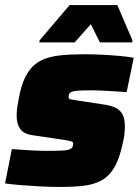

<svg xmlns="http://www.w3.org/2000/svg" viewBox="-20 -733 555 761"><path d="M218 8Q183 8 143 6Q103 4 65.5 1Q28 -2 0 -6L27 -142Q46 -141 65.5 -139.5Q85 -138 103.5 -137Q122 -136 137.5 -135.5Q153 -135 165 -135Q190 -135 207.5 -135.5Q225 -136 237 -137Q249 -138 256 -141Q264 -144 267 -149.5Q270 -155 270 -165Q270 -170 261.5 -173Q253 -176 225 -180L109 -197Q74 -202 60 -222Q46 -242 46 -275Q46 -293 49.5 -315Q53 -337 58 -361Q70 -415 91 -446.5Q112 -478 143.5 -493.5Q175 -509 218 -513.5Q261 -518 315 -518Q351 -518 388 -516Q425 -514 457.5 -511Q490 -508 510 -504L482 -368Q454 -370 427.5 -371.5Q401 -373 380.5 -374Q360 -375 349 -375Q324 -375 307 -374.5Q290 -374 279 -372.5Q268 -371 262 -368Q256 -365 254 -360.5Q252 -356 252 -348Q252 -341 259 -339.5Q266 -338 291 -334L390 -319Q414 -316 433.5 -308Q453 -300 464 -282.5Q475 -265 475 -231Q475 -218 473 -200.5Q471 -183 466 -163Q453 -102 432 -67.5Q411 -33 380.5 -17Q350 -1 309.5 3.5Q269 8 218 8ZM136 -565 137 -573 256 -713H445L505 -573L504 -565H376L340 -637L276 -565Z"/></svg>

Font: Saira Thin Black
Style: Italic
Weight: 900
Italic angle: -12°
Version: Version 1.101